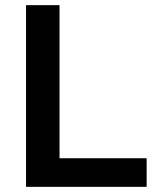

<svg xmlns="http://www.w3.org/2000/svg" viewBox="-20 -725 612 745"><path d="M81 0V-705H211V-111H549V0Z"/></svg>

Font: Nunito Sans 11pt
Style: Bold
Weight: 700
Version: Version 3.101;gftools[0.9.27]